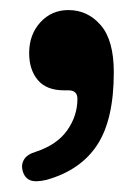

<svg xmlns="http://www.w3.org/2000/svg" viewBox="-20 -172 266 372"><path d="M104 3Q70 3 53.2 -17Q36.5 -37 36.5 -69Q36.5 -105 58.2 -128.8Q80 -152.5 112.5 -152.5Q150 -152.5 175.2 -123.2Q200.5 -94 200.5 -32Q200.5 60 168.2 109Q136 158 70 176.5Q49 181.5 38.5 177.2Q28 173 24 159.5Q20.5 147.5 26.5 137.2Q32.5 127 49.5 122Q90.5 108.5 110.2 80.5Q130 52.5 130 19.5Q130 3 112.5 3Z"/></svg>

Font: Fraunces 144pt S100 SemiBold
Style: Regular
Weight: 600
Version: Version 1.000; ttfautohint (v1.8.3)